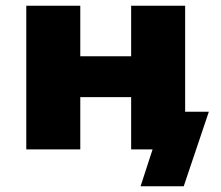

<svg xmlns="http://www.w3.org/2000/svg" viewBox="-20 -523 774 672"><path d="M472 129 514 0H449V-132H711L623 129ZM72 0V-503H261V-326H439V-503H628V0H439V-183H261V0Z"/></svg>

Font: Nunito Sans 8pt Black
Style: Regular
Weight: 900
Version: Version 3.101;gftools[0.9.27]